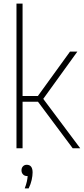

<svg xmlns="http://www.w3.org/2000/svg" viewBox="-20 -828 468 1072"><path d="M72 0V-808H106V-292H191.5L371 -540H412L221.5 -276L428 0H386L192 -260H106V0ZM118 224Q126 203 129.8 186.2Q133.5 169.5 134.5 155H131Q117.5 155 108.8 146Q100 137 100 123Q100 109.5 108.2 100.8Q116.5 92 129 92Q162 92 162 135Q162 153 156.8 176.8Q151.5 200.5 140 224Z"/></svg>

Font: Encode Sans Condensed Thin
Style: Regular
Weight: 100
Width: 3
Designer: Multiple Designers
Foundry: Impallari Type
Version: Version 3.000; ttfautohint (v1.8.3) -l 8 -r 50 -G 200 -x 14 